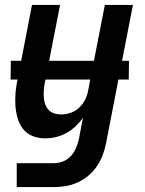

<svg xmlns="http://www.w3.org/2000/svg" viewBox="-20 -550 590 780"><path d="M199 210H48V113H199Q217 113 235.5 106Q254 99 267 85Q280 71 288 53Q296 35 300 17L317 -71Q303 -52 286 -36Q269 -20 248.5 -9Q228 2 206.5 7Q185 12 163 12Q136 12 112 2.5Q88 -7 73 -27Q58 -47 51 -72Q44 -97 42.5 -123.5Q41 -150 43.5 -177Q46 -204 52 -231L110 -530H224L162 -213Q159 -198 158 -183.5Q157 -169 158 -154.5Q159 -140 163.5 -127Q168 -114 177 -104Q186 -94 199.5 -89.5Q213 -85 228 -85Q247 -85 266.5 -91.5Q286 -98 301 -112Q316 -126 325.5 -144.5Q335 -163 338 -182L406 -530H520L410 36Q405 60 396 83Q387 106 372.5 127Q358 148 338 164.5Q318 181 294.5 191.5Q271 202 247 206Q223 210 199 210ZM503 -227H23L24 -303H504Z"/></svg>

Font: Lode Term
Style: Bold Italic
Weight: 700
Italic angle: -11°
Monospace: yes
Designer: Belleve Invis
Foundry: Belleve Invis
Version: Version 29.2.0